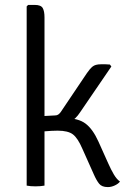

<svg xmlns="http://www.w3.org/2000/svg" viewBox="-20 -755 530 781"><path d="M161 0Q154 1.5 144.5 2.2Q135 3 124.5 3Q103 3 88.5 0V-729L94.5 -735H121.5Q146.5 -735 153.8 -722.2Q161 -709.5 161 -684.5ZM420 -91Q431.5 -65 443.2 -45.2Q455 -25.5 468 -16.5Q461.5 -7.5 447.2 -0.8Q433 6 418.5 6Q394 6 383 -8Q372 -22 361.5 -46L315 -150Q296.5 -193 276.8 -208.2Q257 -223.5 214.5 -223.5Q204.5 -223.5 189.8 -222.8Q175 -222 157 -220.5L123.5 -217.5V-274.5H244.5Q298.5 -274.5 328 -252.2Q357.5 -230 380.5 -179ZM306 -298.5Q287.5 -270 264.5 -258.8Q241.5 -247.5 210.5 -247.5H129.5V-281.5L204.5 -285.5Q211.5 -285.5 216.8 -289Q222 -292.5 226.5 -298.5L333.5 -457.5Q345 -474.5 356.2 -484Q367.5 -493.5 390.5 -493.5Q401 -493.5 409 -493.5Q417 -493.5 427 -492.5L433 -484.5Z"/></svg>

Font: Signika Light Light
Style: Regular
Weight: 300
Version: Version 2.001